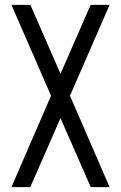

<svg xmlns="http://www.w3.org/2000/svg" viewBox="-20 -770 498 790"><path d="M27 0 190 -376 27 -750H105L229 -466.5L353 -750H431L268 -376L431 0H353.5L229 -284L104.5 0Z"/></svg>

Font: Mohave
Style: Regular
Weight: 400
Designer: Gumpita Rahayu
Foundry: Tokotype
Version: Version 2.003; ttfautohint (v1.8.3)